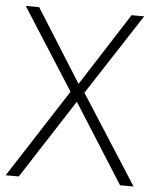

<svg xmlns="http://www.w3.org/2000/svg" viewBox="-50 -705 599 747"><g transform="rotate(5 250.0 -331.5)"><path d="M499.5 0H446.8L251 -309.1L51.3 0H0L223.1 -345.7L20.5 -663.1H72.8L251.5 -378.9L433.6 -663.1H482.9L277.3 -346.7Z"/></g></svg>

Font: Bpm'online Open Sans Light
Style: Regular
Weight: 300
Foundry: Ascender Corporation
Version: Version 1.10